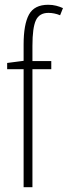

<svg xmlns="http://www.w3.org/2000/svg" viewBox="-20 -785 284 805"><path d="M195 -495H116V0H79V-495H10V-521L79 -530V-598Q79 -683 101.5 -724Q124 -765 182 -765Q200 -765 215.5 -761Q231 -757 244 -751L232 -721Q220 -726 207.5 -728.5Q195 -731 183 -731Q145 -731 130.5 -700Q116 -669 116 -593V-529H195Z"/></svg>

Font: Noto Sans Gujarati UI ExtraCondensed ExtraLight
Style: Regular
Weight: 200
Width: 2
Designer: Jelle Bosma - Monotype Design Team, Universal Thirst
Foundry: Monotype Imaging Inc.
Version: Version 2.106; ttfautohint (v1.8.4.7-5d5b)